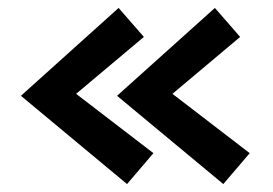

<svg xmlns="http://www.w3.org/2000/svg" viewBox="-20 -490 681 479"><path d="M603 -107.9 537.1 -30.8 272 -251 516.1 -470.2 579.1 -397.9 410.2 -255.9ZM362.8 -107.9 296.9 -30.8 32.2 -251 275.9 -470.2 338.9 -397.9 169.9 -255.9Z"/></svg>

Font: McLaren
Style: Regular
Weight: 400
Designer: Astigmatic (AOETI)
Foundry: Astigmatic (AOETI)
Version: Version 1.000